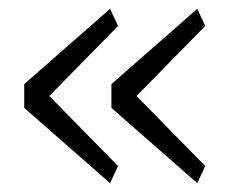

<svg xmlns="http://www.w3.org/2000/svg" viewBox="-20 -506 537 436"><path d="M446 -129 290 -288 446 -447 428 -486 233 -315V-261L428 -90ZM248 -129 92 -288 248 -447 230 -486 35 -315V-261L230 -90Z"/></svg>

Font: IBM Plex Devanagari Light
Style: Regular
Weight: 300
Designer: Mike Abbink, Paul van der Laan, Pieter van Rosmalen, Erin McLaughlin
Foundry: Bold Monday
Version: Version 1.0